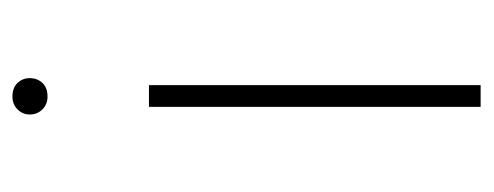

<svg xmlns="http://www.w3.org/2000/svg" viewBox="-256 -518 774 301"><g transform="rotate(-90 130.5 -367.0)"><path d="M148 0H114V-520H148ZM159 -707Q159 -695 151.5 -687Q144 -679 130 -679Q118 -679 110 -687Q102 -695 102 -707Q102 -718 110 -726Q118 -734 130 -734Q144 -734 151.5 -726Q159 -718 159 -707Z"/></g></svg>

Font: FiraGO UltraLight
Style: Regular
Weight: 200
Designer: bBox Type
Foundry: bBox Type GmbH
Version: Version 1.001